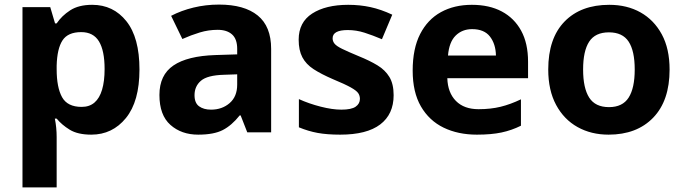

<svg xmlns="http://www.w3.org/2000/svg" viewBox="-20 -577 2984 837"><path d="M382 -556Q474 -556 531 -484.5Q588 -413 588 -274Q588 -135 529 -62.5Q470 10 378 10Q319 10 284 -11.5Q249 -33 227 -60H219Q223 -41 225 -20.5Q227 0 227 20V240H78V-546H199L220 -475H227Q249 -508 286 -532Q323 -556 382 -556ZM334 -437Q276 -437 252.5 -401Q229 -365 227 -291V-275Q227 -196 250.5 -153.5Q274 -111 336 -111Q370 -111 392 -130Q414 -149 425 -186Q436 -223 436 -276Q436 -356 411.5 -396.5Q387 -437 334 -437Z M935 -557Q1045 -557 1103.5 -509.5Q1162 -462 1162 -364V0H1058L1029 -74H1025Q990 -30 951 -10Q912 10 844 10Q771 10 723 -32.5Q675 -75 675 -163Q675 -250 736 -291.5Q797 -333 919 -337L1014 -340V-364Q1014 -407 991.5 -427Q969 -447 929 -447Q889 -447 851 -435.5Q813 -424 775 -407L726 -508Q770 -531 823.5 -544Q877 -557 935 -557ZM956 -251Q884 -249 856 -225Q828 -201 828 -162Q828 -128 848 -113.5Q868 -99 900 -99Q948 -99 981 -127.5Q1014 -156 1014 -208V-253Z M1696 -162Q1696 -79 1637.5 -34.5Q1579 10 1463 10Q1406 10 1365 2.5Q1324 -5 1283 -22V-145Q1327 -125 1378 -112Q1429 -99 1468 -99Q1512 -99 1530.5 -112Q1549 -125 1549 -146Q1549 -160 1541.5 -171Q1534 -182 1509 -196Q1484 -210 1431 -232Q1380 -254 1347 -275.5Q1314 -297 1298 -327.5Q1282 -358 1282 -404Q1282 -480 1341 -518Q1400 -556 1498 -556Q1549 -556 1595 -546Q1641 -536 1690 -513L1645 -406Q1605 -423 1569 -434.5Q1533 -446 1496 -446Q1463 -446 1446.5 -437Q1430 -428 1430 -410Q1430 -397 1438.5 -386.5Q1447 -376 1471.5 -364Q1496 -352 1544 -332Q1591 -313 1625 -292.5Q1659 -272 1677.5 -241.5Q1696 -211 1696 -162Z M2037 -556Q2113 -556 2167.5 -527Q2222 -498 2252 -443Q2282 -388 2282 -308V-236H1930Q1932 -173 1967.5 -137Q2003 -101 2066 -101Q2119 -101 2162 -111.5Q2205 -122 2251 -144V-29Q2211 -9 2166.5 0.5Q2122 10 2059 10Q1977 10 1914 -20.5Q1851 -51 1815 -113Q1779 -175 1779 -269Q1779 -365 1811.5 -428.5Q1844 -492 1902 -524Q1960 -556 2037 -556ZM2038 -450Q1995 -450 1966.5 -422Q1938 -394 1933 -335H2142Q2141 -385 2116 -417.5Q2091 -450 2038 -450Z M2899 -273.7Q2899 -138 2827.5 -64Q2756 10 2633 10Q2557.1 10 2497.8 -23.1Q2438.4 -56.2 2404.2 -119.8Q2370 -183.4 2370 -274Q2370 -410 2441 -483Q2512 -556 2636 -556Q2713.4 -556 2772.2 -523Q2831 -490 2865 -427.3Q2899 -364.5 2899 -273.7ZM2522 -274Q2522 -193 2548.5 -151.5Q2575 -110 2634.9 -110Q2694 -110 2720.5 -151.5Q2747 -193 2747 -274Q2747 -355 2720.5 -395.5Q2694 -436 2634.5 -436Q2575 -436 2548.5 -395.5Q2522 -355 2522 -274Z"/></svg>

Font: Noto Sans Hanifi Rohingya
Style: Regular
Weight: 400
Designer: Monotype Design Team and DaltonMaag
Foundry: Google LLC
Version: Version 2.101